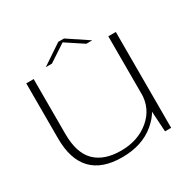

<svg xmlns="http://www.w3.org/2000/svg" viewBox="-155 -855 1024 1020"><g transform="rotate(-30 357.0 -345.0)"><path d="M579 0H616.5V-588H570.5V-137ZM113.5 -589.5H68V-251Q68 -123 130 -58.5Q192 6 314 6Q437 6 515.5 -60Q594 -126 594 -208.5L571 -239.5Q571 -145.5 500.8 -86.5Q430.5 -27.5 327 -27.5Q223 -27.5 168.2 -82Q113.5 -136.5 113.5 -253ZM201 -612H238.5L344 -681.5L449.5 -612H486L361 -695.5H325.5Z"/></g></svg>

Font: Anybody Expanded ExtraLight
Style: Regular
Weight: 250
Width: 7
Version: Version 1.113;gftools[0.9.25]